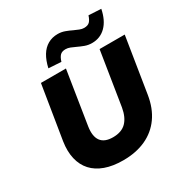

<svg xmlns="http://www.w3.org/2000/svg" viewBox="-211 -1097 1214 1270"><g transform="rotate(-30 396.0 -462.0)"><path d="M365 11Q286 11 228 -10Q170 -31 134 -70.5Q98 -110 84.5 -167.5Q71 -225 82 -297L148 -705H339L275 -300Q264 -228 291 -191.5Q318 -155 382 -155Q448 -155 483.5 -191Q519 -227 531 -296L596 -705H788L721 -285Q706 -189 659 -123Q612 -57 537.5 -23Q463 11 365 11ZM335 -758 239 -764Q251 -818 273.5 -855Q296 -892 329.5 -911Q363 -930 405 -930Q433 -930 459 -920.5Q485 -911 507 -900Q527 -891 544.5 -884Q562 -877 578 -877Q607 -877 621 -891.5Q635 -906 644 -935L739 -930Q723 -850 680 -807Q637 -764 574 -764Q545 -764 519.5 -773.5Q494 -783 471 -794Q452 -803 434.5 -810Q417 -817 400 -817Q372 -817 358 -802.5Q344 -788 335 -758Z"/></g></svg>

Font: Nunito Sans 7pt Black
Style: Italic
Weight: 900
Italic angle: -9°
Version: Version 3.101;gftools[0.9.27]